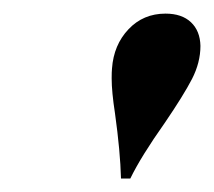

<svg xmlns="http://www.w3.org/2000/svg" viewBox="-20 -750 314 282"><path d="M222.2 -569.8Q187 -520 171.4 -487.8H157.7Q156.7 -527.3 148.9 -583.5Q144 -615.2 144 -634.8Q144 -644.5 144.5 -649.4Q147 -684.1 168.7 -707Q190.4 -730 223.1 -730Q247.1 -730 260.5 -717.3Q273.9 -704.6 274.4 -682.6Q274.4 -658.2 262 -634Q249.5 -609.9 222.2 -569.8Z"/></svg>

Font: TypoPRO Playfair Display SC
Style: Bold Italic
Weight: 700
Italic angle: -14.9847°
Designer: Claus Eggers Sørensen
Foundry: Claus Eggers Sørensen
Version: Version 1.004;PS 001.004;hotconv 1.0.70;makeotf.lib2.5.58329